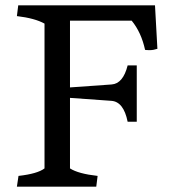

<svg xmlns="http://www.w3.org/2000/svg" viewBox="-20 -696 640 716"><path d="M567 -514Q552 -509 539 -509Q526 -509 521 -510Q507 -575 471 -619H241V-370L396 -381Q439 -384 456 -452H490V-242H456Q441 -317 395 -320L241 -331V-68Q272 -48 344 -40L339 0H43L49 -40Q120 -48 146 -68V-608Q110 -628 43 -636L48 -676H558Z"/></svg>

Font: Cambo
Style: Regular
Weight: 400
Designer: Carolina Giovagnoli, Andres Torresi
Foundry: Carolina Giovagnoli, Andres Torresi
Version: Version 2.001